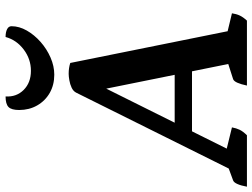

<svg xmlns="http://www.w3.org/2000/svg" viewBox="-163 -797 928 706"><g transform="rotate(-90 301.0 -444.0)"><path d="M-32.5 0Q-28.5 -21.9 -22.6 -35.1Q-16.7 -48.4 -9.2 -50.9L59 -76.1L20.3 -38.8L313.3 -627.9Q318.7 -638.6 331.6 -644.6Q344.5 -650.6 358.9 -653Q373.2 -655.5 382.4 -655.5Q393.9 -655.5 403.9 -654Q414 -652.5 422.5 -649.6L545 -42.2L521.3 -75.3L605.1 -55.1Q602.7 -38.9 597 -26.6Q591.4 -14.3 578.2 0H339.4Q343.9 -21.9 349.8 -35.1Q355.7 -48.4 363.2 -50.9L431.8 -72.9L423.7 -43.9L318.9 -562.6L350.9 -563.2L91 -41.1L90.2 -78.5L185.6 -55.1Q182.6 -38.9 176.7 -26.6Q170.8 -14.3 156.6 0ZM149.8 -202 172.6 -265.7H403.5L407.6 -202ZM379.3 -708.4Q341.8 -708.4 312.4 -725.1Q283.1 -741.9 266.3 -771.3Q249.5 -800.7 249.5 -837.6Q249.5 -866 260.6 -876.8Q271.7 -887.5 299.3 -887.5Q296.9 -847.4 323.5 -820.8Q350.2 -794.3 393.6 -794.3Q436.8 -794.3 471.9 -820.8Q507.1 -847.4 518 -887.5Q535.9 -887.5 546.7 -881.9Q557.6 -876.4 557.6 -865.7Q557.6 -837.6 541.8 -809.7Q526 -781.9 500 -758.9Q474.1 -736 442.5 -722.2Q410.9 -708.4 379.3 -708.4Z"/></g></svg>

Font: Petrona
Style: Italic
Weight: 400
Italic angle: -9°
Designer: Ringo R. Seeber
Foundry: Ringo R. Seeber
Version: Version 2.001; ttfautohint (v1.8.3)